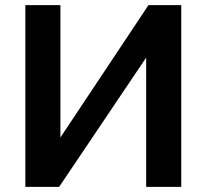

<svg xmlns="http://www.w3.org/2000/svg" viewBox="-20 -730 807 750"><path d="M79 0V-710H216V-193L560 -710H688V0H551V-505L211 0Z"/></svg>

Font: Raleway-v4020
Style: Bold
Weight: 700
Designer: Matt McInerney, Pablo Impallari, Rodrigo Fuenzalida
Foundry: Matt McInerney, Pablo Impallari, Rodrigo Fuenzalida
Version: Version 4.020;PS 004.020;hotconv 1.0.88;makeotf.lib2.5.64775